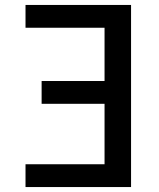

<svg xmlns="http://www.w3.org/2000/svg" viewBox="-20 -755 640 775"><path d="M83 0V-92H402V-336H148V-428H402V-643H83V-735H509V0Z"/></svg>

Font: Iosevka SS04 Semibold Extended
Style: Regular
Weight: 600
Width: 7
Monospace: yes
Designer: Belleve Invis
Foundry: Belleve Invis
Version: Version 19.0.0; ttfautohint (v1.8.4)